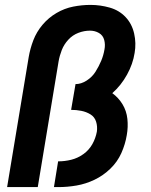

<svg xmlns="http://www.w3.org/2000/svg" viewBox="-20 -763 616 783"><path d="M9 0H134L219 -513Q223 -536 232 -559Q241 -582 258.5 -601Q276 -620 299.5 -629Q323 -638 347 -638Q367 -638 383.5 -628.5Q400 -619 405 -600Q410 -581 406 -561Q402 -537 392.5 -514.5Q383 -492 369.5 -470.5Q356 -449 333.5 -434.5Q311 -420 288 -420L270 -315Q291 -315 311.5 -311Q332 -307 349 -296.5Q366 -286 372 -266.5Q378 -247 375 -226Q370 -199 356.5 -175Q343 -151 320 -134.5Q297 -118 270.5 -111.5Q244 -105 218 -105H217L200 0H218Q255 0 292.5 -6.5Q330 -13 365.5 -30Q401 -47 430 -75Q459 -103 475 -139Q491 -175 497 -212Q503 -245 499.5 -278Q496 -311 479.5 -338Q463 -365 438 -383Q474 -415 498 -458.5Q522 -502 529 -547Q536 -587 527 -626.5Q518 -666 492 -693.5Q466 -721 427.5 -732Q389 -743 349 -743Q314 -743 278.5 -736Q243 -729 210.5 -710Q178 -691 153.5 -662Q129 -633 116 -599Q103 -565 97 -530Z"/></svg>

Font: Iosevka Sparkle Oblique
Style: Bold
Weight: 700
Italic angle: -9°
Designer: Belleve Invis
Foundry: Belleve Invis
Version: Version 4.5.0; ttfautohint (v1.8.3)